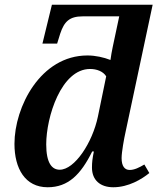

<svg xmlns="http://www.w3.org/2000/svg" viewBox="-20 -780 673 810"><path d="M181 10C268 10 321 -44 369 -141H376C370 -112 368 -95 368 -73C368 -20 403 10 458 10C522 10 578 -24 610 -50L589 -86C567 -73 547 -63 527 -63C506 -63 493 -79 493 -113C493 -139 504 -198 509 -220L624 -760H199L159 -596H221L234 -638C251 -689 273 -711 329 -711H483L456 -584C452 -564 448 -544 446 -527C418 -538 383 -546 349 -546C151 -546 41 -329 41 -173C41 -69 86 10 181 10ZM232 -64C199 -64 175 -92 175 -171C175 -286 238 -489 360 -489C388 -489 415 -479 428 -458L393 -288C370 -178 295 -64 232 -64Z"/></svg>

Font: Noto Serif SemiBold
Style: Italic
Weight: 600
Italic angle: -12°
Designer: Monotype Design Team
Foundry: Monotype Imaging Inc.
Version: Version 2.014